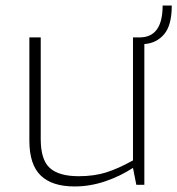

<svg xmlns="http://www.w3.org/2000/svg" viewBox="-20 -667 640 693"><path d="M501 -508V0H472L460 -61Q414 -31 359.5 -12.5Q305 6 249 6Q168 6 127 -33.5Q86 -73 86 -159V-532H127V-165Q127 -90 160 -60.5Q193 -31 264 -31Q319 -31 362.5 -44.5Q406 -58 460 -88V-532H484Q567 -532 567 -647H600Q600 -576 572.5 -543.5Q545 -511 501 -508Z"/></svg>

Font: Exo ExtraLight
Style: Regular
Weight: 275
Designer: Natanael Gama
Foundry: Natanael Gama
Version: Version 1.500; ttfautohint (v1.6)